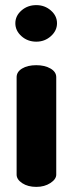

<svg xmlns="http://www.w3.org/2000/svg" viewBox="-20 -731 284 751"><path d="M122 -476Q155 -476 177.5 -463Q200 -450 200 -429V-48Q200 -30 177 -15Q154 0 122 0Q89 0 67 -14.5Q45 -29 45 -48V-429Q45 -450 66.5 -463Q88 -476 122 -476ZM122 -711Q155 -711 179 -690Q203 -669 203 -640Q203 -611 179 -589.5Q155 -568 122 -568Q88 -568 64 -589.5Q40 -611 40 -640Q40 -669 64 -690Q88 -711 122 -711Z"/></svg>

Font: Dosis
Style: ExtraBold
Weight: 800
Designer: EdgarTolentino, PabloImpallari, IginoMarini
Foundry: EdgarTolentino, PabloImpallari, IginoMarini
Version: Version 1.007